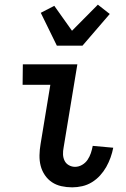

<svg xmlns="http://www.w3.org/2000/svg" viewBox="-20 -796 540 824"><path d="M290 8Q266 8 243.5 3Q221 -2 203 -14Q185 -26 172.5 -44.5Q160 -63 154.5 -84.5Q149 -106 149.5 -130Q150 -154 154 -177L196 -432H77L78 -520H312L253 -163Q250 -148 250.5 -133.5Q251 -119 257 -106.5Q263 -94 275.5 -87Q288 -80 302 -80Q318 -80 332.5 -88.5Q347 -97 356 -110.5Q365 -124 370 -139Q375 -154 378 -170L466 -162Q462 -141 454.5 -120Q447 -99 436 -79.5Q425 -60 409.5 -43Q394 -26 374.5 -14Q355 -2 333 3Q311 8 290 8ZM224 -600 155 -741 213 -771 289 -664 400 -776 451 -736 334 -600Z"/></svg>

Font: Iosevka Semibold
Style: Italic
Weight: 600
Italic angle: -9°
Monospace: yes
Designer: Belleve Invis
Foundry: Belleve Invis
Version: Version 32.5.0; ttfautohint (v1.8.4)